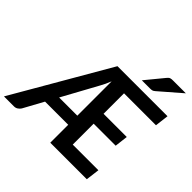

<svg xmlns="http://www.w3.org/2000/svg" viewBox="-261 -1148 1366 1366"><g transform="rotate(45 422.0 -465.0)"><path d="M427 -272V-617.5Q409.5 -573 390 -539L244 -272ZM549.5 -619.5V-413.5H783L771 -314H549.5V-103.5H807.5L794.5 0H427V-180.5H194L111.5 -29.5Q104.5 -18 91.5 -9Q78.5 0 62 0H-39L380 -723H883.5L871 -619.5ZM860.5 -930.5 695.5 -787.5Q685 -778.5 676.8 -776.5Q668.5 -774.5 655.5 -774.5H573.5L685 -910Q690.5 -917 695.5 -921.2Q700.5 -925.5 706.2 -927.5Q712 -929.5 718.8 -930Q725.5 -930.5 734.5 -930.5Z"/></g></svg>

Font: Lato 2
Style: Bold Italic
Weight: 700
Italic angle: -7°
Designer: Lukasz Dziedzic with Adam Twardoch and Botio Nikoltchev
Foundry: tyPoland Lukasz Dziedzic
Version: Version 2.015; 2015-08-06; http://www.latofonts.com/